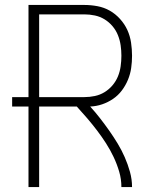

<svg xmlns="http://www.w3.org/2000/svg" viewBox="-20 -755 640 775"><path d="M95 0V-325H29V-363H95V-735H320Q347 -735 373.5 -730Q400 -725 423 -712Q446 -699 464.5 -678.5Q483 -658 494 -634Q505 -610 509 -583Q513 -556 513 -530Q513 -505 509.5 -480.5Q506 -456 496.5 -433Q487 -410 472 -390Q457 -370 436.5 -356Q416 -342 392.5 -334Q369 -326 344 -325Q365 -302 384 -277.5Q403 -253 421 -227.5Q439 -202 455 -175.5Q471 -149 483.5 -120.5Q496 -92 504.5 -61.5Q513 -31 513 0H470Q470 -32 461 -62.5Q452 -93 438.5 -121.5Q425 -150 408 -176.5Q391 -203 372 -228Q353 -253 332.5 -277Q312 -301 290 -325H138V0ZM320 -363Q342 -363 363 -367.5Q384 -372 402 -383Q420 -394 434 -410.5Q448 -427 456 -446.5Q464 -466 467 -487.5Q470 -509 470 -530Q470 -551 467 -572Q464 -593 456 -613Q448 -633 434 -649.5Q420 -666 402 -677Q384 -688 363 -692.5Q342 -697 320 -697H138V-363Z"/></svg>

Font: Zed Sans Extralight Extended
Style: Regular
Weight: 200
Width: 7
Designer: Belleve Invis
Foundry: Belleve Invis
Version: Version 1.0.0; ttfautohint (v1.8.4)